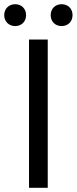

<svg xmlns="http://www.w3.org/2000/svg" viewBox="-36 -893 365 913"><path d="M36 -769C66 -769 88 -790 88 -821C88 -852 66 -873 36 -873C7 -873 -16 -852 -16 -821C-16 -790 7 -769 36 -769ZM257 -769C287 -769 309 -790 309 -821C309 -852 287 -873 257 -873C227 -873 205 -852 205 -821C205 -790 227 -769 257 -769ZM191 -705H102V0H191Z"/></svg>

Font: Spoqa Han Sans Neo
Style: Regular
Weight: 400
Designer: [Spoqa Han Sans Neo] Dong-huui Kim ___ Younghwa Kang ___ Yujin Lee ___ [Noto Sans] Ryoko NISHIZUKA ____ (kana & ideograp
Foundry: Spoqa (http://www.spoqa-han-sans.com)
Version: Version 1.100;hotconv 1.0.109;makeotfexe 2.5.65596